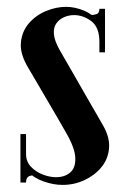

<svg xmlns="http://www.w3.org/2000/svg" viewBox="-20 -520 367 547"><path d="M279.2 -391H263.2V-400.2Q263.2 -442.5 240.1 -459.8Q217 -477 191 -477Q176 -477 162.4 -471Q148.8 -465 140.4 -453.2Q132 -441.5 133.6 -422.6Q135.2 -403.8 149.8 -377.8Q168.5 -345.8 186.6 -314Q204.8 -282.2 221.4 -253.2Q238 -224.2 251.6 -200.9Q265.2 -177.5 273.5 -162.8Q293.5 -128 290.6 -97.1Q287.8 -66.2 268.5 -43.1Q249.2 -20 220.1 -6.6Q191 6.8 158.5 6.8Q132.2 6.8 104.4 -3Q76.5 -12.8 57.4 -32.4Q38.2 -52 38.2 -81.2V-95H54.2V-81.2Q54.2 -59.8 67.9 -45.2Q81.5 -30.8 101.2 -23Q121 -15.2 139.8 -15.2Q164.2 -15.2 179.9 -28.4Q195.5 -41.5 194.5 -70.1Q193.5 -98.8 167.5 -143.2Q156.2 -162.8 143.5 -185Q130.8 -207.2 116.6 -231Q102.5 -254.8 88.9 -278.4Q75.2 -302 61.8 -324.5Q36.5 -365.8 39.5 -398.4Q42.5 -431 62.6 -454Q82.8 -477 111.6 -488.8Q140.5 -500.5 168 -500.5Q193.5 -500.5 219.1 -489.8Q244.8 -479 262 -456.8Q279.2 -434.5 279.2 -399.5ZM263.2 -371V-440.2L237 -477Q247 -477 255.1 -479.8Q263.2 -482.5 263.2 -495H279.2V-371ZM54.2 -138V-51.2L76 -20.5Q66 -20.5 60.1 -16.2Q54.2 -12 54.2 0H38.2V-138Z"/></svg>

Font: Emberly Black
Style: Regular
Weight: 900
Designer: Rajesh Rajput
Foundry: Rajesh Rajput
Version: Version 1.000